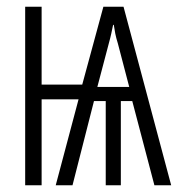

<svg xmlns="http://www.w3.org/2000/svg" viewBox="-20 -552 540 572"><path d="M55 0V-532H104V-300H225L288 -532H348L490 0H440L374 -251H340V0H295V-251H260L196 0H146L214 -256H104V0ZM270 -293H365L331 -423Q326 -439 323.5 -451.5Q321 -464 319 -478H317Q314 -464 311.5 -452Q309 -440 304 -422Z"/></svg>

Font: Noto Sans Mono ExtraCondensed Light
Style: Regular
Weight: 300
Width: 2
Designer: Monotype Design Team
Foundry: Monotype Imaging Inc.
Version: Version 2.014; ttfautohint (v1.8.4.7-5d5b)